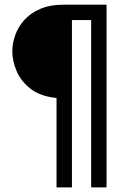

<svg xmlns="http://www.w3.org/2000/svg" viewBox="-20 -687 561 832"><path d="M225 125V-262.5Q154.9 -269.4 112.8 -302.1Q70.8 -334.7 52.1 -378.8Q33.3 -422.9 33.3 -463.9Q33.3 -497.9 45.5 -533.3Q57.6 -568.8 84 -599Q110.4 -629.2 153.1 -647.9Q195.8 -666.7 257.6 -666.7H441.7V125H375V-600H291.7V125Z"/></svg>

Font: co2trust
Style: Regular
Weight: 400
Designer: Kristian Moeller
Foundry: Dicotype
Version: Version 1.000